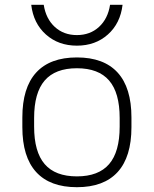

<svg xmlns="http://www.w3.org/2000/svg" viewBox="-20 -769 640 799"><path d="M300 10Q188 10 130.5 -53Q73 -116 73 -240V-280Q73 -404 130.5 -467Q188 -530 300 -530Q412 -530 469.5 -467Q527 -404 527 -280V-240Q527 -116 469.5 -53Q412 10 300 10ZM300 -35Q390 -35 434 -86Q478 -137 478 -242V-278Q478 -383 434 -434Q390 -485 300 -485Q210 -485 166 -434Q122 -383 122 -278V-242Q122 -137 166 -86Q210 -35 300 -35ZM300 -579Q223 -579 171 -625.5Q119 -672 110 -749H162Q171 -691 208 -657Q245 -623 300 -623Q355 -623 392 -657Q429 -691 438 -749H490Q481 -672 429 -625.5Q377 -579 300 -579Z"/></svg>

Font: M PLUS Code Latin Expanded Light
Style: Regular
Weight: 300
Width: 7
Designer: Coji Morishita
Foundry: UNDERFOREST DESIGN
Version: Version 1.002; ttfautohint (v1.8.3)